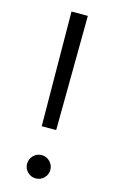

<svg xmlns="http://www.w3.org/2000/svg" viewBox="-115 -774 496 826"><g transform="rotate(15 133.0 -361.5)"><path d="M100.6 -217.8 96.7 -727.5H169.4L165 -217.8ZM133.3 5.9Q111.8 5.9 96.7 -9.3Q81.5 -24.4 81.5 -45.4Q81.5 -67.4 96.7 -82.5Q111.8 -97.7 133.3 -97.7Q154.8 -97.7 169.9 -82.3Q185.1 -66.9 185.1 -45.4Q185.1 -24.4 169.9 -9.3Q154.8 5.9 133.3 5.9Z"/></g></svg>

Font: Inter 18pt Light
Style: Regular
Weight: 300
Designer: Rasmus Andersson
Foundry: rsms
Version: Version 4.001;git-66647c0bb